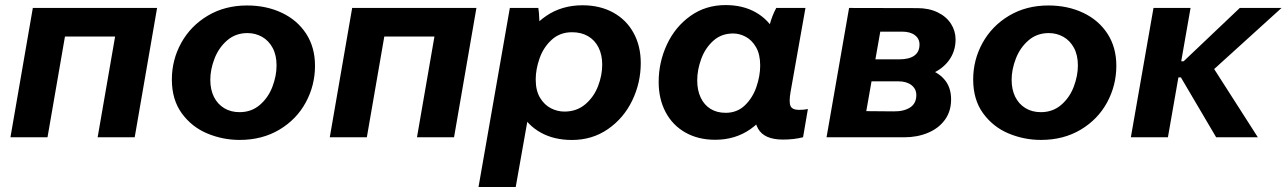

<svg xmlns="http://www.w3.org/2000/svg" viewBox="-20 -552 5173 772"><path d="M112 -520H611.6L521.6 0H372.6L442.8 -405H241.2L171 0H22Z M671 -232.4Q671 -311.2 708.7 -379.5Q746.4 -447.8 815.3 -488.9Q884.2 -530 973.4 -530Q1051 -530 1113.3 -500.5Q1175.6 -471 1211.1 -416.3Q1246.6 -361.6 1246.6 -287.6Q1246.6 -208.6 1209.4 -140.1Q1172.2 -71.6 1103.1 -30.5Q1034 10.6 943.6 10.6Q875.2 10.6 812.9 -15.6Q750.6 -41.8 710.8 -96.6Q671 -151.4 671 -232.4ZM1092 -288.8Q1092 -330.4 1076.2 -359.6Q1060.4 -388.8 1033.7 -403.9Q1007 -419 974.8 -419Q927.2 -419 893.3 -389.6Q859.4 -360.2 842.5 -316.3Q825.6 -272.4 825.6 -231.2Q825.6 -192 840 -162.8Q854.4 -133.6 881.1 -117.3Q907.8 -101 943.2 -101Q990.8 -101 1024.7 -130.1Q1058.6 -159.2 1075.3 -203.1Q1092 -247 1092 -288.8Z M1396 -520H1895.6L1805.6 0H1656.6L1726.8 -405H1525.2L1455 0H1306Z M2030 -520H2144.6Q2147.6 -502.2 2148.7 -468.4Q2149.8 -434.6 2146.8 -416L2088.6 -102H2107.2L2053.6 200H1904ZM2045.8 -218.6Q2045.8 -302.4 2079.6 -373.8Q2113.4 -445.2 2176.2 -488Q2239 -530.8 2322.2 -530.8Q2392 -530.8 2445.1 -501.8Q2498.2 -472.8 2527.3 -420Q2556.4 -367.2 2556.4 -298.6Q2556.4 -219 2522.1 -147.9Q2487.8 -76.8 2424.6 -33Q2361.4 10.8 2279.8 10.8Q2208 10.8 2155 -18.5Q2102 -47.8 2073.9 -100.1Q2045.8 -152.4 2045.8 -218.6ZM2401.4 -292Q2401.4 -331.6 2386.6 -361.1Q2371.8 -390.6 2344.5 -406.5Q2317.2 -422.4 2280.2 -422.4Q2231.6 -422.4 2198.5 -392.3Q2165.4 -362.2 2149.7 -317.9Q2134 -273.6 2134 -232.4Q2134 -187.6 2151.5 -158.8Q2169 -130 2195.1 -116.7Q2221.2 -103.4 2249.4 -103.4Q2299 -103.4 2333.5 -132.8Q2368 -162.2 2384.7 -205.8Q2401.4 -249.4 2401.4 -292Z M3018.2 -166.6 3037.4 -165.2 3069.2 -430.8Q3071.4 -438.8 3074.2 -450.2Q3084.2 -489 3101.2 -520H3218.6L3158.8 -182.8Q3151.6 -141.4 3158.6 -125.8Q3165.6 -110.2 3193.2 -110.2Q3212.6 -110.2 3228.4 -113.6L3209 -0.2Q3173 9.2 3127.8 9.2Q3053 9.2 3028.1 -34.6Q3003.2 -78.4 3018.2 -166.6ZM3124.8 -302.2Q3124.8 -219 3091.6 -147.3Q3058.4 -75.6 2997.4 -32.8Q2936.4 10 2855.6 10Q2787.6 10 2736.1 -19Q2684.6 -48 2656.5 -100.8Q2628.4 -153.6 2628.4 -222.2Q2628.4 -301.8 2661.5 -372.9Q2694.6 -444 2755.9 -487.8Q2817.2 -531.6 2897.4 -531.6Q2967.4 -531.6 3018.9 -502.3Q3070.4 -473 3097.6 -420.7Q3124.8 -368.4 3124.8 -302.2ZM2783.4 -228.8Q2783.4 -189.2 2797.3 -159.7Q2811.2 -130.2 2836.8 -114.3Q2862.4 -98.4 2897.6 -98.4Q2943.8 -98.4 2975.1 -128.5Q3006.4 -158.6 3021.5 -202.9Q3036.6 -247.2 3036.6 -288.4Q3036.6 -333.2 3020 -362Q3003.4 -390.8 2978.5 -404.1Q2953.6 -417.4 2927.8 -417.4Q2880.4 -417.4 2847.9 -388Q2815.4 -358.6 2799.4 -314.8Q2783.4 -271 2783.4 -228.8Z M3394 -520 3668.2 -519.4Q3714.8 -519.4 3750 -502.4Q3785.2 -485.4 3803.7 -456.4Q3822.2 -427.4 3822.2 -393.2Q3822.2 -345 3794.5 -307.9Q3766.8 -270.8 3715.4 -251.2L3716.2 -273Q3759.4 -256.8 3781.8 -226.8Q3804.2 -196.8 3804.2 -152.2Q3804.2 -104.2 3779.1 -70Q3754 -35.8 3711 -17.9Q3668 0 3616.2 0H3303.4ZM3430.8 -105.4 3573 -104.2Q3614.2 -103.6 3639.3 -119.8Q3664.4 -136 3664.4 -169.8Q3664.4 -194.2 3645 -209.6Q3625.6 -225 3591.6 -225H3437.2L3452.2 -313.4H3595.8Q3635.6 -313.4 3656.4 -328.4Q3677.2 -343.4 3677.2 -373.2Q3677.2 -396.4 3658.5 -410.6Q3639.8 -424.8 3606.6 -424.8H3486.6L3525.6 -459.6L3457.8 -74.8Z M3893 -232.4Q3893 -311.2 3930.7 -379.5Q3968.4 -447.8 4037.3 -488.9Q4106.2 -530 4195.4 -530Q4273 -530 4335.3 -500.5Q4397.6 -471 4433.1 -416.3Q4468.6 -361.6 4468.6 -287.6Q4468.6 -208.6 4431.4 -140.1Q4394.2 -71.6 4325.1 -30.5Q4256 10.6 4165.6 10.6Q4097.2 10.6 4034.9 -15.6Q3972.6 -41.8 3932.8 -96.6Q3893 -151.4 3893 -232.4ZM4314 -288.8Q4314 -330.4 4298.2 -359.6Q4282.4 -388.8 4255.7 -403.9Q4229 -419 4196.8 -419Q4149.2 -419 4115.3 -389.6Q4081.4 -360.2 4064.5 -316.3Q4047.6 -272.4 4047.6 -231.2Q4047.6 -192 4062 -162.8Q4076.4 -133.6 4103.1 -117.3Q4129.8 -101 4165.2 -101Q4212.8 -101 4246.7 -130.1Q4280.6 -159.2 4297.3 -203.1Q4314 -247 4314 -288.8Z M4618 -520H4767L4676 0H4527ZM4728.2 -240.8H4667.2L4678.6 -305.6H4739.2L4965 -520H5132.8L4842.4 -256.6L4840.8 -307.4L5037.6 0H4870Z"/></svg>

Font: Fixel Italic Variable Display Thin
Style: Italic
Weight: 100
Italic angle: -10°
Designer: AlfaBravo + MacPaw
Foundry: Kyrylo Tkachov, Marchela Mozhyna, Serhii Makarenko, Maria Weinstein, Zakhar Kryvoshyya
Version: Version 1.210;Glyphs 3.2 (3217)